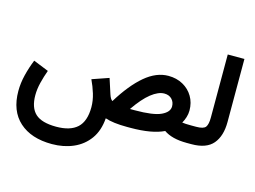

<svg xmlns="http://www.w3.org/2000/svg" viewBox="-118 -888 1799 1353"><g transform="rotate(15 781.0 -211.5)"><path d="M555.2 -68.4Q555.2 -116.7 540.3 -165.8Q525.4 -214.8 503.9 -259.8L625.5 -301.8L660.6 -193.4Q671.9 -157.7 687 -149.4Q768.6 -282.2 852.1 -352.8Q935.5 -423.3 1023.4 -423.3Q1083 -423.3 1129.6 -397.5Q1176.3 -371.6 1202.6 -326.9Q1229 -282.2 1229 -225.6Q1229 -199.7 1221.2 -175.3Q1213.4 -150.9 1201.7 -130.4Q1212.4 -128.9 1228.8 -127.9Q1245.1 -127 1269.5 -127H1284.2V0H1270Q1214.4 0 1172.4 -10.7Q1130.4 -21.5 1101.1 -42Q1014.6 0 857.9 0H833Q731.4 0 673.3 -20Q666.5 71.3 622.6 132.1Q578.6 192.9 508.3 223.4Q438 253.9 352.1 253.9Q201.2 253.9 114.7 176Q28.3 98.1 28.3 -46.9Q28.3 -105 43.2 -165Q58.1 -225.1 81.1 -281.7L192.4 -236.8Q175.3 -190.4 163.3 -141.8Q151.4 -93.3 151.4 -49.3Q151.4 42 198 85Q244.6 127.9 350.6 127.9Q452.6 127.9 503.7 81.1Q554.7 34.2 555.2 -68.4ZM856 -127.4Q990.7 -127.4 1046.9 -153.8Q1103 -180.2 1103 -221.2Q1103 -253.4 1082.5 -274.4Q1062 -295.4 1027.3 -295.4Q983.9 -295.4 931.6 -254.2Q879.4 -212.9 820.8 -127.4Z M1264.6 0V-127H1304.2Q1357.9 -127 1372.6 -147.2Q1387.2 -167.5 1387.2 -216.3V-676.8H1508.8V-216.8Q1508.8 -114.3 1460.4 -57.1Q1412.1 0 1303.7 0Z"/></g></svg>

Font: Vazir
Style: Bold
Weight: 700
Designer: Saber Rastikerdar
Foundry: Saber Rastikerdar
Version: Version 30.0.0